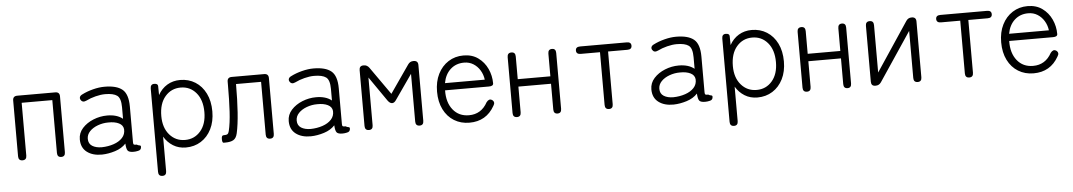

<svg xmlns="http://www.w3.org/2000/svg" viewBox="-37 -866 8055 1442"><g transform="rotate(-5 3990.5 -145.0)"><path d="M105 0Q74 0 74 -33V-454Q74 -487 108 -487H394Q427 -487 427 -454V-33Q427 0 397 0Q367 0 367 -33V-431H136V-33Q136 0 105 0Z M704 9Q634 10 590.5 -23Q547 -56 547 -119Q547 -167 579.5 -203Q612 -239 662.5 -259.5Q713 -280 767 -280Q841 -280 884 -245V-332Q884 -400 856 -420.5Q828 -441 766 -441Q733 -441 693.5 -431Q654 -421 622 -405Q593 -391 579 -414Q572 -425 576 -436Q580 -447 595 -454Q632 -473 678.5 -485Q725 -497 766 -497Q857 -497 900 -461.5Q943 -426 943 -332V-62Q943 -49 948 -45.5Q953 -42 969 -43Q980 -36 990 -35Q1000 -34 1000 -24Q1000 1 975 5Q967 7 958 8Q949 9 941 9Q907 9 897 -5Q887 -19 885 -58Q854 -24 803 -8Q752 8 704 9ZM707 -46Q755 -47 796.5 -61Q838 -75 862.5 -101.5Q887 -128 885 -166Q882 -197 851 -212.5Q820 -228 771 -227Q730 -227 692 -213Q654 -199 630.5 -174.5Q607 -150 607 -118Q607 -81 635 -63.5Q663 -46 707 -46Z M1142 208Q1111 208 1111 175V-453Q1111 -486 1140 -486Q1168 -486 1168 -466L1169 -399Q1195 -446 1238 -472Q1281 -498 1336 -498Q1400 -498 1450 -466.5Q1500 -435 1528.5 -377.5Q1557 -320 1557 -242Q1557 -166 1528.5 -109Q1500 -52 1450 -20.5Q1400 11 1336 11Q1282 11 1240 -15Q1198 -41 1172 -85V175Q1172 208 1142 208ZM1335 -46Q1406 -46 1451.5 -99Q1497 -152 1497 -242Q1497 -334 1451.5 -387.5Q1406 -441 1335 -441Q1264 -441 1218 -387.5Q1172 -334 1172 -240Q1172 -152 1218 -99Q1264 -46 1335 -46Z M1621 0Q1610 0 1610 -29Q1610 -56 1624 -56Q1647 -56 1655 -61.5Q1663 -67 1667 -84Q1681 -142 1686 -229Q1691 -316 1691 -431V-454Q1691 -487 1724 -487H1969Q2002 -487 2002 -454V-33Q2002 0 1972 0Q1941 0 1941 -33V-431H1752Q1752 -312 1745.5 -218Q1739 -124 1725 -62Q1717 -26 1695.5 -13Q1674 0 1632 0Z M2279 9Q2209 10 2165.5 -23Q2122 -56 2122 -119Q2122 -167 2154.5 -203Q2187 -239 2237.5 -259.5Q2288 -280 2342 -280Q2416 -280 2459 -245V-332Q2459 -400 2431 -420.5Q2403 -441 2341 -441Q2308 -441 2268.5 -431Q2229 -421 2197 -405Q2168 -391 2154 -414Q2147 -425 2151 -436Q2155 -447 2170 -454Q2207 -473 2253.5 -485Q2300 -497 2341 -497Q2432 -497 2475 -461.5Q2518 -426 2518 -332V-62Q2518 -49 2523 -45.5Q2528 -42 2544 -43Q2555 -36 2565 -35Q2575 -34 2575 -24Q2575 1 2550 5Q2542 7 2533 8Q2524 9 2516 9Q2482 9 2472 -5Q2462 -19 2460 -58Q2429 -24 2378 -8Q2327 8 2279 9ZM2282 -46Q2330 -47 2371.5 -61Q2413 -75 2437.5 -101.5Q2462 -128 2460 -166Q2457 -197 2426 -212.5Q2395 -228 2346 -227Q2305 -227 2267 -213Q2229 -199 2205.5 -174.5Q2182 -150 2182 -118Q2182 -81 2210 -63.5Q2238 -46 2282 -46Z M2717 0Q2686 0 2686 -33V-454Q2686 -487 2717 -487H2721Q2745 -487 2761 -465L2908 -256L3053 -465Q3068 -487 3093 -487H3096Q3129 -487 3129 -454V-33Q3129 0 3099 0Q3068 0 3068 -33V-393L2939 -208Q2925 -186 2908 -186Q2891 -186 2875 -208L2747 -393V-33Q2747 0 2717 0Z M3474 11Q3409 11 3358.5 -20Q3308 -51 3279.5 -108Q3251 -165 3251 -242Q3251 -318 3279.5 -375Q3308 -432 3358 -464Q3408 -496 3472 -496Q3537 -496 3582.5 -463Q3628 -430 3652 -378Q3676 -326 3676 -268Q3676 -247 3643 -247H3312Q3310 -156 3354.5 -100.5Q3399 -45 3475 -45Q3568 -45 3615 -131Q3635 -157 3656 -145Q3682 -127 3663 -99Q3601 11 3474 11ZM3316 -301H3616Q3611 -340 3591.5 -372Q3572 -404 3541.5 -423Q3511 -442 3472 -442Q3411 -442 3369.5 -404.5Q3328 -367 3316 -301Z M3833 0Q3802 0 3802 -33V-454Q3802 -487 3833 -487Q3863 -487 3863 -454V-283H4109V-454Q4109 -487 4139 -487Q4168 -487 4168 -454V-33Q4168 0 4139 0Q4109 0 4109 -33V-227H3863V-33Q3863 0 3833 0Z M4527 0Q4496 0 4496 -33V-431H4351Q4317 -431 4317 -459Q4317 -487 4351 -487H4703Q4736 -487 4736 -459Q4736 -431 4703 -431H4557V-33Q4557 0 4527 0Z M5013 9Q4943 10 4899.5 -23Q4856 -56 4856 -119Q4856 -167 4888.5 -203Q4921 -239 4971.5 -259.5Q5022 -280 5076 -280Q5150 -280 5193 -245V-332Q5193 -400 5165 -420.5Q5137 -441 5075 -441Q5042 -441 5002.5 -431Q4963 -421 4931 -405Q4902 -391 4888 -414Q4881 -425 4885 -436Q4889 -447 4904 -454Q4941 -473 4987.5 -485Q5034 -497 5075 -497Q5166 -497 5209 -461.5Q5252 -426 5252 -332V-62Q5252 -49 5257 -45.5Q5262 -42 5278 -43Q5289 -36 5299 -35Q5309 -34 5309 -24Q5309 1 5284 5Q5276 7 5267 8Q5258 9 5250 9Q5216 9 5206 -5Q5196 -19 5194 -58Q5163 -24 5112 -8Q5061 8 5013 9ZM5016 -46Q5064 -47 5105.5 -61Q5147 -75 5171.5 -101.5Q5196 -128 5194 -166Q5191 -197 5160 -212.5Q5129 -228 5080 -227Q5039 -227 5001 -213Q4963 -199 4939.5 -174.5Q4916 -150 4916 -118Q4916 -81 4944 -63.5Q4972 -46 5016 -46Z M5451 208Q5420 208 5420 175V-453Q5420 -486 5449 -486Q5477 -486 5477 -466L5478 -399Q5504 -446 5547 -472Q5590 -498 5645 -498Q5709 -498 5759 -466.5Q5809 -435 5837.5 -377.5Q5866 -320 5866 -242Q5866 -166 5837.5 -109Q5809 -52 5759 -20.5Q5709 11 5645 11Q5591 11 5549 -15Q5507 -41 5481 -85V175Q5481 208 5451 208ZM5644 -46Q5715 -46 5760.5 -99Q5806 -152 5806 -242Q5806 -334 5760.5 -387.5Q5715 -441 5644 -441Q5573 -441 5527 -387.5Q5481 -334 5481 -240Q5481 -152 5527 -99Q5573 -46 5644 -46Z M6019 0Q5988 0 5988 -33V-454Q5988 -487 6019 -487Q6049 -487 6049 -454V-283H6295V-454Q6295 -487 6325 -487Q6354 -487 6354 -454V-33Q6354 0 6325 0Q6295 0 6295 -33V-227H6049V-33Q6049 0 6019 0Z M6534 0Q6503 0 6503 -33V-454Q6503 -487 6534 -487Q6564 -487 6564 -454V-97L6809 -465Q6824 -487 6849 -487H6851Q6884 -487 6884 -454V-33Q6884 0 6854 0Q6823 0 6823 -33V-388L6578 -22Q6563 0 6538 0Z M7243 0Q7212 0 7212 -33V-431H7067Q7033 -431 7033 -459Q7033 -487 7067 -487H7419Q7452 -487 7452 -459Q7452 -431 7419 -431H7273V-33Q7273 0 7243 0Z M7727 11Q7662 11 7611.5 -20Q7561 -51 7532.5 -108Q7504 -165 7504 -242Q7504 -318 7532.5 -375Q7561 -432 7611 -464Q7661 -496 7725 -496Q7790 -496 7835.5 -463Q7881 -430 7905 -378Q7929 -326 7929 -268Q7929 -247 7896 -247H7565Q7563 -156 7607.5 -100.5Q7652 -45 7728 -45Q7821 -45 7868 -131Q7888 -157 7909 -145Q7935 -127 7916 -99Q7854 11 7727 11ZM7569 -301H7869Q7864 -340 7844.5 -372Q7825 -404 7794.5 -423Q7764 -442 7725 -442Q7664 -442 7622.5 -404.5Q7581 -367 7569 -301Z"/></g></svg>

Font: Shin Retro Maru Gothic Regular
Style: Regular
Weight: 400
Designer: Iose
Foundry: Typographish
Version: Version 1.002